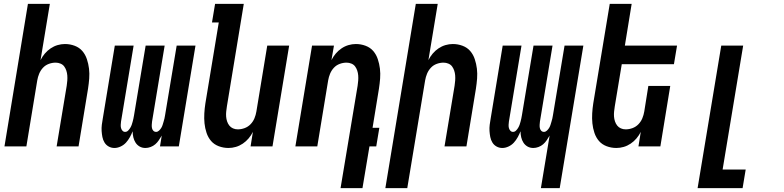

<svg xmlns="http://www.w3.org/2000/svg" viewBox="-20 -755 4040 990"><path d="M3 0 124 -735H237L189 -445Q198 -463 211 -478.5Q224 -494 241 -505.5Q258 -517 277 -522.5Q296 -528 315 -528Q341 -528 365 -519Q389 -510 404.5 -492Q420 -474 428 -450Q436 -426 439 -401Q442 -376 440 -350Q438 -324 434 -298L385 0H272L324 -313Q326 -326 327 -339.5Q328 -353 327 -366Q326 -379 322 -391Q318 -403 311 -412.5Q304 -422 292 -427Q280 -432 267 -432Q249 -432 231.5 -425.5Q214 -419 201.5 -405.5Q189 -392 182 -375Q175 -358 172 -340L116 0Z M570 8Q554 8 540.5 0.5Q527 -7 519 -20Q511 -33 508 -48.5Q505 -64 504 -79.5Q503 -95 505 -111.5Q507 -128 510 -144L572 -520H669L604 -128Q603 -120 602.5 -111.5Q602 -103 604 -95Q606 -87 611.5 -81Q617 -75 625 -75Q634 -75 640.5 -81.5Q647 -88 651.5 -95.5Q656 -103 659 -111Q662 -119 664 -127.5Q666 -136 668 -144Q670 -152 671 -160L731 -520H829L764 -128Q763 -120 762.5 -111.5Q762 -103 763.5 -95Q765 -87 770.5 -81Q776 -75 785 -75Q793 -75 800 -81.5Q807 -88 811.5 -95.5Q816 -103 818.5 -111Q821 -119 823.5 -127.5Q826 -136 828 -144Q830 -152 831 -160L891 -520H988L902 0H805L814 -56Q807 -44 799 -32Q791 -20 780.5 -11Q770 -2 756.5 3Q743 8 730 8Q713 8 700 0.5Q687 -7 679 -19.5Q671 -32 667.5 -47Q664 -62 664 -78Q658 -63 649.5 -47.5Q641 -32 629.5 -19.5Q618 -7 602 0.5Q586 8 570 8Z M1158 8Q1132 8 1108 -1Q1084 -10 1068.5 -28Q1053 -46 1045 -70Q1037 -94 1034.5 -119Q1032 -144 1033.5 -170Q1035 -196 1039 -222L1108 -639H1073L1089 -735H1237L1150 -207Q1148 -194 1146.5 -180.5Q1145 -167 1146 -154Q1147 -141 1151 -129Q1155 -117 1162.5 -107.5Q1170 -98 1181.5 -93Q1193 -88 1206 -88Q1224 -88 1241.5 -94.5Q1259 -101 1272 -114.5Q1285 -128 1292 -145Q1299 -162 1302 -180L1358 -520H1471L1385 0H1272L1284 -75Q1275 -57 1262 -41.5Q1249 -26 1232 -14.5Q1215 -3 1196 2.5Q1177 8 1158 8Z M1736 215 1824 -313Q1826 -326 1827 -339.5Q1828 -353 1827 -366Q1826 -379 1822 -391Q1818 -403 1811 -412.5Q1804 -422 1792 -427Q1780 -432 1767 -432Q1749 -432 1731.5 -425.5Q1714 -419 1701.5 -405.5Q1689 -392 1682 -375Q1675 -358 1672 -340L1616 0H1503L1589 -520H1702L1689 -445Q1698 -463 1711 -478.5Q1724 -494 1741 -505.5Q1758 -517 1777 -522.5Q1796 -528 1815 -528Q1841 -528 1865 -519Q1889 -510 1904.5 -492Q1920 -474 1928 -450Q1936 -426 1939 -401Q1942 -376 1940 -350Q1938 -324 1934 -298L1901 -96H1936L1920 0H1885L1849 215Z M1967 215 2124 -735H2237L2189 -445Q2198 -463 2211 -478.5Q2224 -494 2241 -505.5Q2258 -517 2277 -522.5Q2296 -528 2315 -528Q2341 -528 2365 -519Q2389 -510 2404.5 -492Q2420 -474 2428 -450Q2436 -426 2439 -401Q2442 -376 2440 -350Q2438 -324 2434 -298L2385 0H2272L2324 -313Q2326 -326 2327 -339.5Q2328 -353 2327 -366Q2326 -379 2322 -391Q2318 -403 2311 -412.5Q2304 -422 2292 -427Q2280 -432 2267 -432Q2249 -432 2231.5 -425.5Q2214 -419 2201.5 -405.5Q2189 -392 2182 -375Q2175 -358 2172 -340L2080 215Z M2769 215 2814 -56Q2807 -44 2799 -32Q2791 -20 2780.5 -11Q2770 -2 2756.5 3Q2743 8 2730 8Q2713 8 2700 0.5Q2687 -7 2679 -19.5Q2671 -32 2667.5 -47Q2664 -62 2664 -78Q2658 -63 2649.5 -47.5Q2641 -32 2629.5 -19.5Q2618 -7 2602 0.5Q2586 8 2570 8Q2554 8 2540.5 0.5Q2527 -7 2519 -20Q2511 -33 2508 -48.5Q2505 -64 2504 -79.5Q2503 -95 2505 -111.5Q2507 -128 2510 -144L2572 -520H2669L2604 -128Q2603 -120 2602.5 -111.5Q2602 -103 2604 -95Q2606 -87 2611.5 -81Q2617 -75 2625 -75Q2634 -75 2640.5 -81.5Q2647 -88 2651.5 -95.5Q2656 -103 2659 -111Q2662 -119 2664 -127.5Q2666 -136 2668 -144Q2670 -152 2671 -160L2731 -520H2829L2764 -128Q2763 -120 2762.5 -111.5Q2762 -103 2763.5 -95Q2765 -87 2770.5 -81Q2776 -75 2785 -75Q2793 -75 2800 -81.5Q2807 -88 2811.5 -95.5Q2816 -103 2818.5 -111Q2821 -119 2823.5 -127.5Q2826 -136 2828 -144Q2830 -152 2831 -160L2891 -520H2988L2866 215Z M3158 8Q3132 8 3108 -1Q3084 -10 3068.5 -28Q3053 -46 3045 -70Q3037 -94 3034.5 -119Q3032 -144 3033.5 -170Q3035 -196 3039 -222L3124 -735H3237L3202 -520H3471L3455 -424H3186L3150 -207Q3148 -194 3146.5 -180.5Q3145 -167 3146 -154Q3147 -141 3151 -129Q3155 -117 3162.5 -107.5Q3170 -98 3181.5 -93Q3193 -88 3206 -88Q3224 -88 3241.5 -94.5Q3259 -101 3272 -114.5Q3285 -128 3292 -145Q3299 -162 3302 -180L3323 -312H3436L3385 0H3272L3284 -75Q3275 -57 3262 -41.5Q3249 -26 3232 -14.5Q3215 -3 3196 2.5Q3177 8 3158 8Z M3577 215 3699 -520H3812L3706 119H3825L3809 215Z"/></svg>

Font: Iosevka Term Curly
Style: Bold Italic
Weight: 700
Italic angle: -9°
Designer: Belleve Invis
Foundry: Belleve Invis
Version: Version 32.3.0